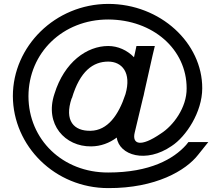

<svg xmlns="http://www.w3.org/2000/svg" viewBox="-20 -760 1096 985"><path d="M535.2 -444C458.1 -444 390.2 -396 348.8 -256H347.7C308.6 -140 359.2 -87 445.5 -89C531.7 -91 588 -168 623.7 -277C655.9 -388 605.3 -444 535.2 -444ZM535.2 -524C584.7 -524 632.4 -502.5 667.4 -466.3C669.2 -474.5 671.2 -483.1 673.2 -492L680 -524H774.3L762.8 -476C742.3 -384.1 730.3 -330.4 720.2 -286.3C718.6 -276.8 716.4 -267.2 713.5 -257.4C702.3 -209 691.7 -165.1 670.9 -79C657.1 -21 699.6 -2 805.4 -75C868.7 -115 938.5 -208 937.5 -307C937.5 -507 765.2 -659 535.2 -660C301.7 -660 127 -489 126 -267C126 -44 301.7 126 535.2 125C750.2 125 871 55 934.5 -16L946.5 -31H1048.5L996.5 34C933.5 115 779 206 535.2 205C261.5 205 47 -11 46 -267C46 -522 262.6 -739 535.2 -740C803.1 -740 1018.5 -539 1017.5 -307C1017.5 -185 934.5 -59 860.6 -11C729.3 79.5 591.8 37.2 579 -54.3C541.6 -26.6 497.8 -9.4 447.8 -9C314.4 -7 207.4 -122 259.2 -278C309.8 -442 425.9 -524 535.2 -524Z"/></svg>

Font: Nordica Plus
Style: NordicaClassicLtExt
Weight: 300
Version: Version 1.01